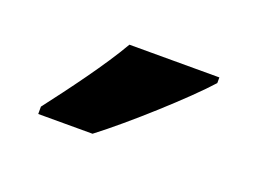

<svg xmlns="http://www.w3.org/2000/svg" viewBox="-43 -896 427 319"><g transform="rotate(20 171.0 -737.0)"><path d="M302 -807V-817H143C117 -772 73 -713 40 -670V-657H136C186 -695 269 -770 302 -807Z"/></g></svg>

Font: Noto Sans Tamil UI SemiCondensed
Style: Bold
Weight: 700
Width: 4
Designer: Jelle Bosma - Monotype Design Team
Foundry: Monotype Imaging Inc.
Version: Version 2.004